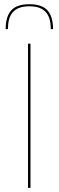

<svg xmlns="http://www.w3.org/2000/svg" viewBox="-20 -912 284 932"><path d="M128 0H116V-700H128ZM122.5 -891.5Q184 -891.5 210.8 -861.2Q237.5 -831 237.5 -770.5H226.5Q226.5 -797 221 -817.5Q215.5 -838 203.2 -852.2Q191 -866.5 171 -874Q151 -881.5 122.5 -881.5Q94 -881.5 74 -874Q54 -866.5 41.8 -852.2Q29.5 -838 24 -817.5Q18.5 -797 18.5 -770.5H7.5Q7.5 -831 34.2 -861.2Q61 -891.5 122.5 -891.5Z"/></svg>

Font: Lato 2
Style: Regular
Weight: 100
Designer: Lukasz Dziedzic with Adam Twardoch and Botio Nikoltchev
Foundry: tyPoland Lukasz Dziedzic
Version: Version 2.015; 2015-08-06; http://www.latofonts.com/